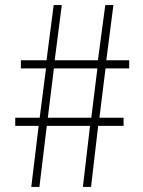

<svg xmlns="http://www.w3.org/2000/svg" viewBox="-20 -735 561 755"><path d="M103 0H135L164 -240H334L306 0H338L366 -240H466V-272H371L395 -466H488V-498H398L426 -715H394L365 -498H195L223 -715H191L163 -498H62V-466H161L136 -272H40V-240H132ZM168 -272 192 -466H363L339 -272Z"/></svg>

Font: Harano Aji Gothic CN ExtraLight
Style: Regular
Weight: 250
Foundry: Masamichi Hosoda
Version: HaranoAjiGothicCN-ExtraLight version 20230610;ttx 4.39.4